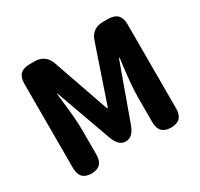

<svg xmlns="http://www.w3.org/2000/svg" viewBox="-155 -942 1187 1138"><g transform="rotate(-30 438.5 -372.5)"><path d="M166 0Q86 0 86 -84V-661Q86 -745 170 -745H204Q279 -745 304 -674L434 -300Q438 -288 440.5 -288Q443 -288 447 -300L574 -674Q598 -745 673 -745H708Q792 -745 792 -661V-84Q792 0 711 0Q629 0 629 -84V-255Q629 -338 652 -508Q653 -513 650.5 -513Q648 -513 644 -501L511 -133Q486 -63 437 -63Q388 -63 363 -133L231 -501Q227 -513 225 -513Q223 -513 224 -510Q224 -506 229 -464Q246 -327 246 -255V-84Q246 0 166 0Z"/></g></svg>

Font: Resource Han Rounded KR Heavy
Style: Regular
Weight: 900
Designer: Cyano Hao (round all glyphs); Ryoko NISHIZUKA 西塚涼子 (kana, bopomofo & ideographs); Paul D. Hunt (Latin, Greek & Cyrillic)
Foundry: Cyano Hao
Version: 0.990